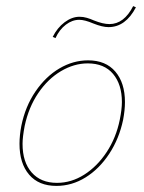

<svg xmlns="http://www.w3.org/2000/svg" viewBox="-20 -607 474 630"><path d="M153 -486Q168 -516 192 -534Q216 -552 241 -552Q253 -552 265 -548.5Q277 -545 288 -540Q318 -528 339 -528Q387 -528 417 -587L426 -583Q392 -518 336 -518Q316 -518 286 -530Q258 -542 240 -542Q217 -542 196 -526Q175 -510 162 -482ZM44 -135Q44 -163 50 -194Q63 -258 96.5 -307Q130 -356 175 -382.5Q220 -409 269 -409Q327 -409 358.5 -372Q390 -335 390 -272Q390 -246 384 -214Q371 -152 338.5 -102.5Q306 -53 261 -25Q216 3 165 3Q107 3 75.5 -34Q44 -71 44 -135ZM373 -214Q380 -249 380 -272Q380 -330 351 -364.5Q322 -399 268 -399Q223 -399 180 -373.5Q137 -348 105.5 -301.5Q74 -255 61 -194Q54 -157 54 -135Q54 -75 84 -41Q114 -7 167 -7Q214 -7 256.5 -34Q299 -61 330 -108Q361 -155 373 -214Z"/></svg>

Font: Ysabeau Infant Hairline
Style: Italic
Weight: 100
Italic angle: -12°
Designer: Christian Thalmann (Catharsis Fonts)
Version: Version 0.003